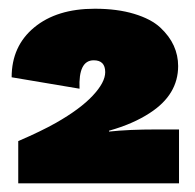

<svg xmlns="http://www.w3.org/2000/svg" viewBox="-20 -755 450 442"><path d="M22 -333V-430.2Q74.2 -452.6 108.9 -472.2Q164.6 -503.9 193.4 -534.7Q222.2 -565.4 222.2 -588.9Q222.2 -616.2 195.8 -616.2Q160.2 -616.2 163.1 -550.8L6.8 -577.1Q6.8 -648.9 58.8 -691.9Q110.8 -734.9 198.2 -734.9Q250 -734.9 288.8 -723.1Q327.6 -711.4 348.9 -691.7Q370.1 -671.9 380.1 -649.7Q390.1 -627.4 390.1 -603Q390.1 -537.1 325.2 -495.1Q286.6 -469.7 231 -454.1V-452.1Q275.9 -457 340.8 -457H392.1V-333Z"/></svg>

Font: Work Sans Black
Style: Regular
Weight: 900
Designer: Wei Huang
Foundry: Wei Huang
Version: Version 2.012